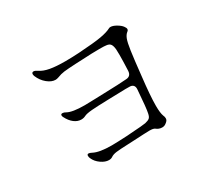

<svg xmlns="http://www.w3.org/2000/svg" viewBox="-132 -959 1264 1149"><g transform="rotate(-30 500.0 -385.0)"><path d="M326 -42Q301 -42 273 -61.5Q245 -81 233 -109Q229 -117 229 -127Q229 -138 239 -138Q247 -138 260 -131Q299 -110 385 -110Q417 -110 495 -114L520 -116Q602 -121 624 -125Q646 -130 655 -138Q664 -146 668 -167Q675 -198 684 -322Q686 -341 677.5 -351Q669 -361 652 -361Q632 -362 577 -360L539 -359L501 -358Q426 -356 388 -353Q350 -350 334 -342Q321 -335 304 -335Q279 -335 256 -352.5Q233 -370 217 -402Q213 -409 213 -415Q213 -425 224 -425Q235 -425 246 -418Q279 -399 365 -399Q388 -399 442 -401Q482 -403 502 -403Q609 -406 657 -410Q690 -412 692 -447Q695 -516 695 -556Q695 -584 694 -594Q692 -618 684 -630.5Q676 -643 655 -645Q644 -647 608 -647Q557 -647 488 -643Q452 -641 441 -641Q383 -638 359 -635Q335 -632 310 -622Q298 -618 290 -618Q262 -618 233.5 -641.5Q205 -665 190 -701Q187 -709 187 -715Q187 -728 200 -728Q209 -728 226 -717Q250 -700 291 -692.5Q332 -685 396 -685Q438 -685 490 -688Q600 -695 647.5 -703.5Q695 -712 719 -725Q724 -728 731 -728Q748 -728 771 -714.5Q794 -701 804 -687Q813 -675 813 -667Q813 -658 804 -652Q790 -641 781.5 -619Q773 -597 765.5 -545Q758 -493 746 -381Q731 -251 731 -183Q731 -133 740 -110Q745 -100 745 -89Q745 -80 740 -73.5Q735 -67 725 -60Q714 -52 700 -52Q677 -52 659 -67Q649 -74 623 -74Q602 -74 509 -69L466 -67Q414 -65 389.5 -62Q365 -59 351 -49Q341 -42 326 -42Z"/></g></svg>

Font: Hina Mincho
Style: Regular
Weight: 400
Designer: satsuyako
Foundry: satsuyako
Version: Version 1.100